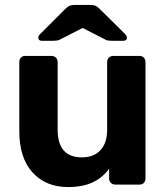

<svg xmlns="http://www.w3.org/2000/svg" viewBox="-20 -746 671 776"><path d="M150 -581Q135 -581 135 -594Q135 -602 144 -610L243 -709Q254 -720 262 -723Q270 -726 280 -726H347Q357 -726 365 -723Q373 -720 384 -709L484 -610Q493 -601 493 -594Q493 -581 477 -581H435Q427 -581 418 -582Q409 -583 402 -588L314 -633L226 -588Q218 -583 209 -582Q200 -581 192 -581ZM255 10Q165 10 111.5 -49Q58 -108 58 -216V-495Q58 -506 64.5 -513Q71 -520 82 -520H188Q199 -520 206 -513Q213 -506 213 -495V-222Q213 -110 311 -110Q359 -110 386 -139Q413 -168 413 -222V-495Q413 -506 420 -513Q427 -520 438 -520H544Q555 -520 561.5 -513Q568 -506 568 -495V-25Q568 -14 561.5 -7Q555 0 544 0H446Q435 0 428 -7Q421 -14 421 -25V-64Q395 -28 354.5 -9Q314 10 255 10Z"/></svg>

Font: Fz Rubik SemBd
Style: Regular
Weight: 600
Designer: Hubert and Fischer
Foundry: Hubert and Fischer
Version: Vit hóa bi FontZin.com